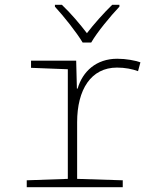

<svg xmlns="http://www.w3.org/2000/svg" viewBox="-20 -784 640 804"><path d="M326 -606H362C386 -648 442 -716 480 -756V-764H450C414 -729 373 -683 344 -645C315 -683 276 -729 239 -764H210V-756C247 -716 301 -648 326 -606ZM92 0H494V-29L303 -35V-272C303 -409 361 -501 470 -501C503 -501 534 -495 558 -486L568 -523C545 -531 508 -538 471 -538C383 -538 326 -485 305 -413H302L299 -530H110V-500L264 -494V-35L92 -29Z"/></svg>

Font: Noto Sans Mono ExtraLight
Style: Regular
Weight: 200
Designer: Monotype Design Team
Foundry: Monotype Imaging Inc.
Version: Version 2.014